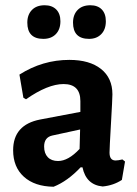

<svg xmlns="http://www.w3.org/2000/svg" viewBox="-20 -702 521 731"><path d="M150 -682Q178 -682 194 -666Q210 -650 210 -621Q210 -590 192.5 -572Q175 -554 145 -554Q84 -554 84 -616Q84 -646 101.5 -664Q119 -682 150 -682ZM324 -682Q352 -682 367.5 -666Q383 -650 383 -621Q383 -590 365.5 -572Q348 -554 319 -554Q258 -554 258 -616Q258 -646 275.5 -664Q293 -682 324 -682ZM244 -474Q321 -474 364.5 -439.5Q408 -405 408 -343Q408 -326 402.5 -231.5Q397 -137 397 -121Q397 -91 420 -91Q430 -91 446 -95L456 -87L444 -17Q412 4 371 8Q308 2 294 -65H287Q237 -12 184 9Q112 8 71 -29Q30 -66 30 -130Q30 -227 133 -247L286 -276V-317Q286 -382 222 -382Q162 -382 79 -324L69 -330L54 -418Q142 -474 244 -474ZM285 -209 179 -186Q148 -179 148 -144Q148 -118 162 -103.5Q176 -89 201 -89Q240 -89 283 -135Z"/></svg>

Font: Alegreya Sans SC
Style: Bold
Weight: 700
Designer: Juan Pablo del Peral
Foundry: Huerta Tipografica
Version: Version 2.007